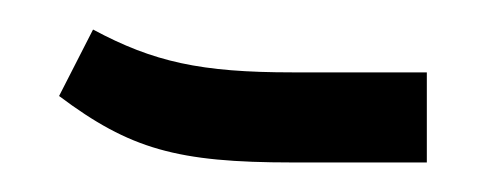

<svg xmlns="http://www.w3.org/2000/svg" viewBox="-20 -110 329 130"><path d="M269 -61H178C116 -61 84 -68 43 -90L20 -45C68 -9 100 0 178 0H269Z"/></svg>

Font: IBM Plex Arabic Light
Style: Regular
Weight: 300
Designer: Mike Abbink, Paul van der Laan, Pieter van Rosmalen, Wael Morcos, Khajak Apelian
Foundry: Bold Monday
Version: Version 1.0